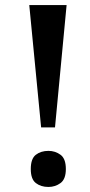

<svg xmlns="http://www.w3.org/2000/svg" viewBox="-20 -734 358 761"><path d="M143 -229 96 -714H244L198 -229ZM172 7Q142 7 122 -8.5Q102 -24 102 -64Q102 -105 122 -120.5Q142 -136 172 -136Q199 -136 220 -120.5Q241 -105 241 -64Q241 -24 220 -8.5Q199 7 172 7Z"/></svg>

Font: Noto Serif ExtraCondensed
Style: Bold
Weight: 700
Width: 2
Designer: Monotype Design Team
Foundry: Monotype Imaging Inc.
Version: Version 2.014; ttfautohint (v1.8.4.7-5d5b)